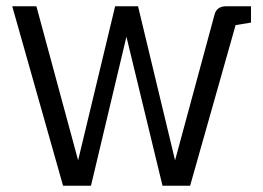

<svg xmlns="http://www.w3.org/2000/svg" viewBox="-20 -592 839 612"><path d="M181 0 19 -572H96L229 -81L347 -572H420L538 -81L664 -546Q671 -572 701 -572H780V-520L731 -512L586 0H498L383 -475L270 0Z"/></svg>

Font: Fauna One
Style: Regular
Weight: 400
Designer: Eduardo Rodriguez Tunni
Foundry: Eduardo Rodriguez Tunni
Version: Version 2.001; ttfautohint (v1.8.4.7-5d5b);gftools[0.9.23]